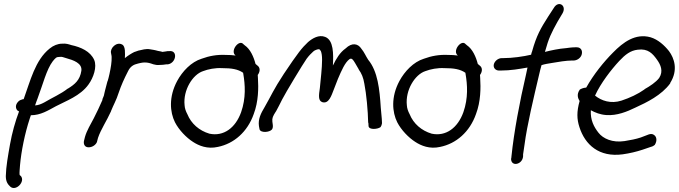

<svg xmlns="http://www.w3.org/2000/svg" viewBox="-20 -741 3387 958"><path d="M70 -188 75 -185C56 -135 40 -77 30 -21C20 36 10 90 9 138C9 165 19 179 31 190C59 216 109 164 83 136H82L78 132C76 123 79 100 80 82C86 14 104 -75 128 -148L134 -166C183 -166 220 -190 259 -211C308 -237 381 -262 422 -320C446 -353 465 -407 450 -442C431 -485 383 -506 336 -516C323 -520 310 -525 289 -523C269 -523 246 -514 228 -499C155 -441 131 -336 98 -246H94C86 -244 76 -240 71 -234C54 -217 58 -197 69 -188ZM277 -457C290 -459 295 -455 310 -451C346 -441 391 -426 386 -388C379 -341 353 -320 319 -299H318C284 -272 241 -254 201 -230C186 -222 172 -216 155 -215C159 -226 163 -239 168 -251C194 -320 212 -394 243 -435C257 -452 261 -457 276 -457Z M818 -420C860 -427 868 -491 825 -486H817C809 -484 802 -484 790 -482C789 -482 787 -483 784 -484L768 -487C760 -489 754 -491 747 -492L729 -495C708 -499 688 -492 673 -489H672L652 -482H651C635 -474 619 -464 603 -451C604 -472 607 -511 589 -519C562 -534 528 -501 534 -476C535 -467 537 -465 537 -456C538 -433 533 -403 526 -371C523 -358 520 -345 517 -336L516 -335C512 -318 508 -305 504 -289L500 -272C499 -266 499 -265 496 -258C490 -243 491 -248 491 -242C478 -212 463 -180 448 -151C433 -122 413 -90 404 -58L399 -38C396 -24 401 -6 422 -6C441 -6 458 -18 464 -33V-34L469 -53C483 -95 513 -139 534 -186V-187C545 -215 562 -245 571 -275C578 -295 586 -317 593 -332L605 -358L619 -386C630 -409 646 -419 669 -424L682 -427C695 -430 710 -430 723 -427C736 -425 751 -414 778 -417C788 -417 798 -418 810 -420Z M853 -131C873 -92 910 -54 943 -33C972 -14 1015 4 1067 -8C1147 -24 1215 -83 1246 -172C1270 -235 1270 -303 1267 -351L1266 -367C1276 -380 1280 -399 1268 -411L1255 -422C1246 -457 1229 -496 1201 -515L1194 -521C1174 -545 1130 -492 1152 -467H1153L1155 -464C1140 -466 1124 -467 1105 -467C1063 -469 1024 -462 986 -448C934 -432 890 -385 864 -337C821 -257 828 -181 853 -131ZM993 -386C1019 -396 1054 -403 1088 -401H1089C1135 -401 1167 -396 1193 -378L1194 -372C1203 -319 1208 -252 1183 -181C1155 -103 1096 -59 1025 -74C974 -89 934 -124 915 -171C907 -186 902 -200 901 -216C893 -291 941 -369 993 -386Z M1357 -185C1366 -202 1377 -222 1388 -245C1404 -277 1493 -424 1510 -448C1522 -464 1534 -476 1542 -483C1548 -489 1556 -492 1562 -494C1576 -497 1573 -496 1581 -486C1585 -476 1587 -462 1587 -443V-441C1587 -402 1580 -345 1576 -302C1571 -267 1566 -238 1589 -231C1621 -222 1634 -265 1645 -293C1651 -309 1659 -328 1666 -347C1684 -389 1701 -429 1724 -446C1735 -453 1742 -443 1752 -426L1770 -395V-394C1784 -375 1793 -354 1798 -323C1808 -273 1816 -188 1817 -128L1818 -129L1819 -111C1822 -92 1865 -96 1879 -107C1883 -113 1885 -119 1886 -126V-127L1885 -148C1884 -159 1882 -177 1880 -203C1874 -296 1865 -385 1817 -443C1805 -461 1798 -480 1783 -498C1767 -523 1737 -531 1704 -499C1676 -479 1658 -449 1641 -414C1644 -472 1645 -541 1602 -557C1571 -569 1539 -550 1517 -531C1503 -518 1488 -502 1472 -481C1455 -459 1430 -423 1396 -372C1344 -293 1334 -265 1300 -206C1282 -176 1267 -147 1272 -112L1275 -96C1280 -77 1324 -80 1337 -95C1342 -102 1342 -111 1341 -119L1339 -134C1337 -152 1342 -162 1356 -184Z M1962 -131C1982 -92 2019 -54 2052 -33C2081 -14 2124 4 2176 -8C2256 -24 2324 -83 2355 -172C2379 -235 2379 -303 2376 -351L2375 -367C2385 -380 2389 -399 2377 -411L2364 -422C2355 -457 2338 -496 2310 -515L2303 -521C2283 -545 2239 -492 2261 -467H2262L2264 -464C2249 -466 2233 -467 2214 -467C2172 -469 2133 -462 2095 -448C2043 -432 1999 -385 1973 -337C1930 -257 1937 -181 1962 -131ZM2102 -386C2128 -396 2163 -403 2197 -401H2198C2244 -401 2276 -396 2302 -378L2303 -372C2312 -319 2317 -252 2292 -181C2264 -103 2205 -59 2134 -74C2083 -89 2043 -124 2024 -171C2016 -186 2011 -200 2010 -216C2002 -291 2050 -369 2102 -386Z M2491 -451H2484C2465 -451 2448 -436 2444 -420C2440 -402 2453 -389 2470 -389H2478C2528 -389 2572 -397 2612 -404L2605 -371C2573 -234 2544 -80 2532 39L2531 49L2530 50C2529 93 2587 81 2590 39V29C2590 25 2594 7 2597 -18C2610 -118 2643 -254 2670 -369C2674 -385 2677 -400 2682 -416C2697 -421 2716 -424 2735 -427C2762 -432 2807 -439 2833 -439H2842C2859 -439 2879 -452 2883 -471C2887 -489 2878 -505 2858 -505H2849C2832 -505 2806 -501 2806 -501C2767 -498 2731 -490 2699 -482C2718 -551 2731 -577 2762 -633L2787 -675C2809 -714 2766 -741 2743 -701L2715 -658C2678 -600 2657 -564 2635 -485C2633 -480 2631 -474 2630 -468C2592 -459 2536 -451 2491 -451Z M3324 -327C3365 -392 3344 -451 3318 -486C3295 -515 3263 -544 3226 -555C3150 -576 3089 -530 3039 -479C2993 -433 2942 -370 2905 -304C2889 -303 2878 -297 2873 -294C2855 -269 2865 -248 2872 -237C2857 -183 2858 -147 2871 -107C2899 -19 2969 45 3087 29C3122 24 3156 16 3186 6L3227 -8C3237 -10 3243 -15 3247 -18C3261 -40 3255 -60 3244 -67C3238 -72 3230 -74 3220 -71H3219L3177 -55C3153 -47 3127 -42 3096 -37C3036 -28 2989 -49 2966 -79C2944 -107 2925 -142 2928 -191C2950 -179 2975 -169 3005 -167C3058 -163 3109 -184 3150 -204C3207 -230 3281 -266 3324 -325ZM2949 -264C2977 -326 3030 -394 3070 -437C3100 -469 3126 -489 3162 -493C3214 -500 3237 -473 3259 -442C3276 -418 3291 -386 3269 -352C3253 -331 3223 -311 3196 -296V-295C3162 -271 3123 -253 3081 -239C3028 -222 2981 -238 2949 -264Z"/></svg>

Font: Stray Cat
Style: ExBdCnObl
Weight: 800
Version: Version 1.0